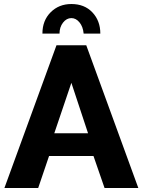

<svg xmlns="http://www.w3.org/2000/svg" viewBox="-20 -935 710 955"><path d="M396 -768H479Q479 -832 439 -874Q400 -915 335 -915Q273 -915 232 -874Q191 -833 191 -768H276Q276 -800 293.5 -822.5Q311 -845 335 -845Q358 -845 375.5 -823.5Q393 -802 396 -768ZM170 0 224 -159H445L500 0H668L409 -710H261L2 0ZM335 -523 418 -272H250Z"/></svg>

Font: RT Raleway ExtraBold
Style: Regular
Weight: 400
Designer: Matt McInerney, Pablo Impallari, Rodrigo Fuenzalida — Edited by Milan Moffatt in April 2016
Foundry: Matt McInerney, Pablo Impallari, Rodrigo Fuenzalida — Edited by Milan Moffatt in April 2016
Version: Version 3.001